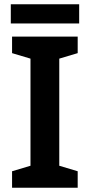

<svg xmlns="http://www.w3.org/2000/svg" viewBox="-20 -887 424 907"><path d="M347 0H37V-78L124 -104V-610L37 -636V-714H347V-636L260 -610V-104L347 -78ZM354 -867V-776H31V-867Z"/></svg>

Font: Noto Sans Oriya SemiBold
Style: Regular
Weight: 600
Version: Version 2.003